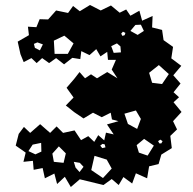

<svg xmlns="http://www.w3.org/2000/svg" viewBox="-20 -732 773 770"><path d="M300 -13 264 18 240 -23 209 6 198 -36 160 -17 151 -58 115 -51 112 -87 74 -83 83 -120 43 -148 55 -195 76 -223 101 -199 141 -234 181 -199 207 -225 233 -199 279 -209 305 -170 334 -186 358 -163 374 -190 398 -169 405 -200 436 -193 409 -233 455 -246 429 -253 424 -280 388 -262 353 -280 315 -257 278 -282 244 -309 275 -341 247 -380 278 -416 299 -443 321 -418 345 -434 369 -418 410 -443 451 -418 428 -453 445 -492H413L410 -524L383 -506L366 -535L339 -511L306 -527L302 -495L270 -500L237 -474L205 -499L177 -479L149 -499L127 -479L106 -499L75 -483L62 -515L51 -565L96 -591L92 -625L126 -623L139 -655L173 -654L205 -690L253 -680L273 -708L300 -687L341 -712L384 -690L425 -710L460 -681L486 -694L503 -669L539 -689L550 -649L592 -668L590 -622L630 -612L636 -571L674 -544L667 -498L707 -468L675 -430L704 -397L676 -362L698 -342L676 -322L708 -283L674 -246L690 -213L663 -187L669 -138L627 -112L616 -74L578 -65L570 -17L525 -37L510 4L475 -22L456 10L428 -14L395 10ZM545 -633 523 -632 503 -608 532 -592 557 -608ZM483 -600 473 -605 466 -597 471 -588 480 -591ZM275 -558 238 -589 196 -569 199 -516H252ZM152 -554 130 -562 116 -556 120 -540 140 -530ZM463 -546 449 -558 426 -547 436 -520 465 -522ZM617 -471 578 -440 590 -400 630 -395 657 -435ZM525 -289 479 -276 493 -235 530 -215 545 -255ZM558 -175 528 -150 537 -120 572 -108 597 -148ZM632 -166 623 -172 614 -166 619 -157H627ZM145 -159 111 -152 94 -126 122 -113 146 -124ZM400 -153 391 -155 382 -148 390 -138 403 -141ZM244 -117 216 -145 190 -116 196 -83 235 -79ZM408 -92 359 -107 346 -50 393 -18 428 -56ZM300 -79 276 -83 283 -60 299 -42 315 -63Z"/></svg>

Font: Rubik Gemstones
Style: Regular
Weight: 400
Designer: Hubert and Fischer, NaN
Foundry: Hubert and Fischer, NaN
Version: Version 2.200